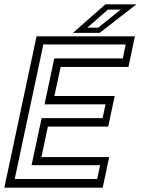

<svg xmlns="http://www.w3.org/2000/svg" viewBox="-37 -868 651 888"><path d="M-17 0 132 -700H587L557 -558.5H243.5L214.5 -424H493.5L463.5 -282.5H184.5L154.5 -141.5H468L438 0ZM31 -40H412.5L426 -104H109L155.5 -321.5H437.5L451 -385.5H169L214 -598H531L544.5 -662.5H163.5ZM300.5 -716 450.5 -848H594L424 -716ZM366.5 -740H417L521 -823.5H462Z"/></svg>

Font: Tourney
Style: Italic
Weight: 400
Italic angle: -12°
Version: Version 1.015